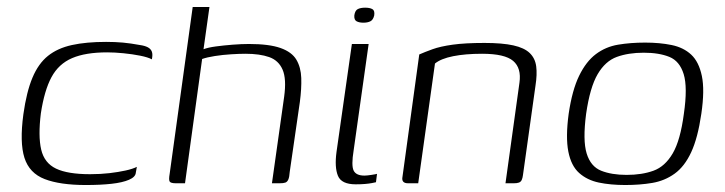

<svg xmlns="http://www.w3.org/2000/svg" viewBox="-20 -525 2076 550"><path d="M226 5Q152 5 108 -12Q64 -29 50 -73Q36 -117 47 -198Q56 -262 73 -302.5Q90 -343 117.5 -365Q145 -387 186 -396Q227 -405 284 -405Q310 -405 332 -403Q354 -401 381 -396Q395 -394 403.5 -389.5Q412 -385 415 -377Q418 -369 415 -355Q404 -361 381.5 -365.5Q359 -370 333.5 -372.5Q308 -375 287 -375Q225 -375 186.5 -358.5Q148 -342 127.5 -304Q107 -266 97 -200Q89 -135 98 -96.5Q107 -58 140.5 -42Q174 -26 238 -26Q268 -26 293.5 -29Q319 -32 339.5 -36.5Q360 -41 372 -47L369 -30Q368 -18 349.5 -10Q331 -2 299.5 1.5Q268 5 226 5Z M484 0Q469 0 466 -5Q463 -10 466 -27L532 -505H580L563 -384Q576 -389 598.5 -392Q621 -395 646.5 -397Q672 -399 693 -399Q751 -399 783.5 -387.5Q816 -376 829 -354Q842 -332 843 -301.5Q844 -271 839 -233L810 -33Q809 -18 806 -11Q803 -4 797.5 -2Q792 0 781 0H759L794 -248Q801 -299 789.5 -325.5Q778 -352 751 -361.5Q724 -371 683 -371Q666 -371 642 -369.5Q618 -368 595.5 -364.5Q573 -361 559 -356L510 0Z M999 3Q958 3 948 -21.5Q938 -46 944 -90L988 -399H1036L993 -94Q986 -51 993 -36.5Q1000 -22 1024 -22Q1031 -22 1044 -24Q1057 -26 1060 -27L1057 -3Q1053 -2 1045 -0.5Q1037 1 1025.5 2Q1014 3 999 3ZM1021 -460Q1009 -460 1001.5 -464Q994 -468 995 -481Q997 -495 1005 -499Q1013 -503 1026 -503Q1039 -503 1046.5 -499Q1054 -495 1052 -481Q1049 -468 1041 -464Q1033 -460 1021 -460Z M1149 0Q1129 0 1133 -19L1181 -369Q1197 -376 1219 -384Q1241 -392 1276.5 -397Q1312 -402 1368 -402Q1419 -402 1450.5 -395Q1482 -388 1497.5 -373Q1513 -358 1516 -335Q1519 -312 1514 -280L1478 -23Q1477 -15 1474.5 -9.5Q1472 -4 1466.5 -2Q1461 0 1452 0H1428L1468 -288Q1474 -330 1450 -350.5Q1426 -371 1361 -371Q1313 -371 1278 -364Q1243 -357 1226 -343L1178 0Z M1771 5Q1729 5 1695.5 -2Q1662 -9 1639 -29.5Q1616 -50 1608 -91Q1600 -132 1609 -199Q1619 -267 1639 -308Q1659 -349 1687 -370Q1715 -391 1750.5 -397Q1786 -403 1828 -403Q1870 -403 1904 -396Q1938 -389 1960 -368.5Q1982 -348 1990.5 -307.5Q1999 -267 1989 -199Q1979 -130 1960 -89Q1941 -48 1912.5 -27.5Q1884 -7 1848.5 -1Q1813 5 1771 5ZM1775 -24Q1819 -24 1852 -36Q1885 -48 1907 -85.5Q1929 -123 1939 -199Q1950 -275 1938.5 -312.5Q1927 -350 1897.5 -362Q1868 -374 1824 -374Q1780 -374 1747 -362Q1714 -350 1692 -312.5Q1670 -275 1659 -199Q1649 -123 1660.5 -85.5Q1672 -48 1702 -36Q1732 -24 1775 -24Z"/></svg>

Font: Genos Light
Style: Italic
Weight: 300
Italic angle: -8°
Designer: Robert E. Leuschke
Foundry: Robert E. Leuschke
Version: Version 1.010